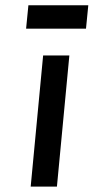

<svg xmlns="http://www.w3.org/2000/svg" viewBox="-20 -690 346 710"><path d="M93.5 0 139.5 -485H236.5L190.5 0ZM85 -670.5H306.5L298 -584H76.5Z"/></svg>

Font: Karla SemiBold
Style: Italic
Weight: 600
Italic angle: -8°
Designer: Jonathan Pinhorn
Version: Version 2.004;gftools[0.9.33]